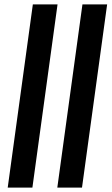

<svg xmlns="http://www.w3.org/2000/svg" viewBox="-20 -851 506 871"><path d="M15 0 129 -831H241L127 0ZM240 0 354 -831H466L352 0Z"/></svg>

Font: Merriweather 48pt Medium
Style: Italic
Weight: 500
Italic angle: -7.8°
Version: Version 2.101